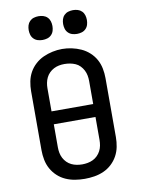

<svg xmlns="http://www.w3.org/2000/svg" viewBox="-102 -1022 804 1098"><g transform="rotate(-10 300.0 -473.0)"><path d="M300 8Q272 8 244 3.5Q216 -1 190 -12.5Q164 -24 143 -43.5Q122 -63 108.5 -87.5Q95 -112 89.5 -140Q84 -168 84 -196V-539Q84 -567 89.5 -595Q95 -623 108.5 -647.5Q122 -672 143.5 -691.5Q165 -711 190.5 -722.5Q216 -734 244 -740Q272 -746 300 -746Q328 -746 356 -740Q384 -734 409.5 -722.5Q435 -711 456.5 -691.5Q478 -672 491.5 -647.5Q505 -623 510.5 -595Q516 -567 516 -539V-196Q516 -168 510.5 -140Q505 -112 491.5 -87.5Q478 -63 457 -43.5Q436 -24 410 -12.5Q384 -1 356 3.5Q328 8 300 8ZM179 -405H421V-539Q421 -555 418 -571Q415 -587 407.5 -601.5Q400 -616 388.5 -628Q377 -640 362 -646.5Q347 -653 331 -656Q315 -659 298 -659Q282 -659 266.5 -656Q251 -653 236.5 -645.5Q222 -638 210.5 -626.5Q199 -615 192 -600.5Q185 -586 182 -570.5Q179 -555 179 -539ZM300 -76Q316 -76 332 -79Q348 -82 362.5 -89Q377 -96 388.5 -107.5Q400 -119 407.5 -133.5Q415 -148 418 -164Q421 -180 421 -196V-330H179V-196Q179 -180 182 -164Q185 -148 192.5 -133.5Q200 -119 211.5 -107.5Q223 -96 237.5 -89Q252 -82 268 -79Q284 -76 300 -76ZM400 -816Q386 -816 372.5 -820Q359 -824 349 -834Q339 -844 335 -857.5Q331 -871 331 -885Q331 -899 335 -912.5Q339 -926 349 -936Q359 -946 372.5 -950Q386 -954 400 -954Q414 -954 427.5 -950Q441 -946 451 -936Q461 -926 465 -912.5Q469 -899 469 -885Q469 -871 465 -857.5Q461 -844 451 -834Q441 -824 427.5 -820Q414 -816 400 -816ZM200 -816Q186 -816 172.5 -820Q159 -824 149 -834Q139 -844 135 -857.5Q131 -871 131 -885Q131 -899 135 -912.5Q139 -926 149 -936Q159 -946 172.5 -950Q186 -954 200 -954Q214 -954 227.5 -950Q241 -946 251 -936Q261 -926 265 -912.5Q269 -899 269 -885Q269 -871 265 -857.5Q261 -844 251 -834Q241 -824 227.5 -820Q214 -816 200 -816Z"/></g></svg>

Font: Iosevka Curly Slab MdEx
Style: Regular
Weight: 500
Width: 7
Monospace: yes
Designer: Belleve Invis
Foundry: Belleve Invis
Version: Version 11.1.0; ttfautohint (v1.8.3)